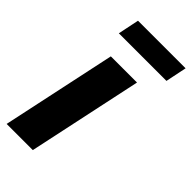

<svg xmlns="http://www.w3.org/2000/svg" viewBox="-237 -774 830 830"><g transform="rotate(45 178.5 -358.5)"><path d="M102 -525H262L150 0H-10ZM56 -620 76 -717H367L347 -620Z"/></g></svg>

Font: Raleway ExtraBold
Style: Italic
Weight: 800
Italic angle: -12°
Designer: Matt McInerney, Pablo Impallari, Rodrigo Fuenzalida
Foundry: Matt McInerney, Pablo Impallari, Rodrigo Fuenzalida
Version: Version 4.026